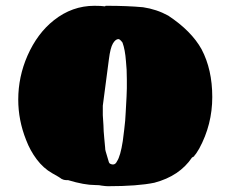

<svg xmlns="http://www.w3.org/2000/svg" viewBox="-20 -618 795 663"><path d="M331 23Q324 21 309 21Q271 21 215 4H208Q201 4 193 0Q191 -2 188 -3.5Q185 -5 181 -8L160 -20Q130 -37 107 -67.5Q84 -98 70 -135Q43 -203 43 -274Q43 -353 75 -426Q109 -503 166 -548Q229 -598 306 -598Q330 -598 343 -596Q343 -598 346 -598H349Q419 -598 474 -593Q521 -586 561 -564Q641 -511 676 -448Q713 -378 713 -283Q713 -188 668 -105L658 -89Q654 -83 653 -83L650 -78L643 -74Q600 -10 513 13Q455 25 353 25Q345 25 331 23ZM384 -61Q396 -79 404 -131Q405 -140 409 -171Q413 -202 414 -229Q418 -297 418 -313V-336V-344Q418 -380 415 -406Q412 -447 403 -471Q394 -483 389 -483Q379 -483 370 -468Q361 -453 356 -413L335 -253V-233V-220Q338 -178 338 -165L340 -141L343 -109Q343 -101 345 -95L356 -58Q357 -54 361.5 -52Q366 -50 370 -50Q379 -50 384 -61Z"/></svg>

Font: Sigmar One
Style: Regular
Weight: 400
Designer: Vernon Adams
Foundry: Vernon Adams
Version: Version 2.000